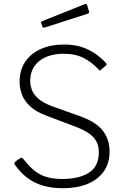

<svg xmlns="http://www.w3.org/2000/svg" viewBox="-20 -988 663 1018"><path d="M500 -622Q470 -656 425.5 -679.5Q381 -703 318 -703Q238 -703 189 -665Q140 -627 140 -556Q140 -538 148 -514Q156 -490 181.5 -466.5Q207 -443 258 -424L398 -374Q488 -343 524.5 -296Q561 -249 561 -185Q561 -123 530.5 -79.5Q500 -36 444.5 -13Q389 10 312 10Q256 10 209 -3.5Q162 -17 125.5 -44.5Q89 -72 59 -114Q55 -119 56.5 -124Q58 -129 65 -134L82 -146Q90 -152 94.5 -151.5Q99 -151 103 -146Q130 -111 158 -87Q186 -63 222 -51Q258 -39 311 -39Q398 -39 451 -72Q504 -105 504 -181Q504 -210 493.5 -233.5Q483 -257 456 -277.5Q429 -298 376 -318L225 -375Q171 -395 140 -424Q109 -453 96.5 -486.5Q84 -520 84 -553Q84 -617 114 -661Q144 -705 197 -728.5Q250 -752 320 -752Q368 -752 407 -740.5Q446 -729 479.5 -707Q513 -685 541 -655Q544 -652 545 -648.5Q546 -645 541 -640L514 -617Q510 -613 507.5 -614.5Q505 -616 500 -622ZM441 -963 452 -928Q455 -919 444 -915L217 -842Q212 -841 209.5 -842Q207 -843 204 -848L199 -864Q196 -873 202 -875L432 -967Q438 -969 441 -963Z"/></svg>

Font: Libre Franklin Thin ExtraLight
Style: Regular
Weight: 250
Version: Version 3.000